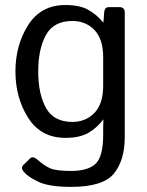

<svg xmlns="http://www.w3.org/2000/svg" viewBox="-20 -541 586 765"><path d="M41.5 -256.3Q41.5 -361.3 92.3 -441.2Q143.1 -521 240.7 -521Q296.9 -521 330.6 -502.4Q364.3 -483.9 391.1 -451.7H392.1L395 -490.7Q396.5 -512.7 414.1 -512.7H455.1Q477.1 -512.7 477.1 -490.7V3.9Q477.1 97.7 433.8 150.6Q390.6 203.6 263.2 203.6Q177.7 203.6 135.3 184.3Q92.8 165 74.7 143.6Q61.5 127.4 73.2 116.2L100.1 89.8Q111.3 79.1 131.3 96.7Q157.2 120.1 181.2 130.1Q205.1 140.1 263.7 140.1Q330.1 140.1 360.6 111.8Q391.1 83.5 391.1 -5.4V-34.7Q391.1 -49.8 392.1 -64.5H391.1Q365.7 -30.8 331.3 -11.2Q296.9 8.3 240.7 8.3Q143.1 8.3 92.3 -71.5Q41.5 -151.4 41.5 -256.3ZM132.3 -256.3Q132.3 -166.5 163.3 -110.8Q194.3 -55.2 268.6 -55.2Q321.3 -55.2 356.2 -91.1Q391.1 -127 391.1 -200.2V-312.5Q391.1 -385.7 356.2 -421.6Q321.3 -457.5 268.6 -457.5Q194.3 -457.5 163.3 -401.9Q132.3 -346.2 132.3 -256.3Z"/></svg>

Font: Istok
Style: Regular
Weight: 500
Designer: Andrey V. Panov
Foundry: Andrey V. Panov
Version: Version 1.0.3